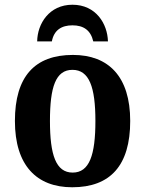

<svg xmlns="http://www.w3.org/2000/svg" viewBox="-20 -781 613 811"><path d="M137 -606H199C208 -654 240 -674 286 -674C332 -674 363 -654 374 -606H436C434 -681 385 -761 286 -761C188 -761 138 -681 137 -606ZM285 10C446 10 530 -82 530 -270C530 -458 438 -549 288 -549C127 -549 43 -458 43 -270C43 -82 135 10 285 10ZM287 -52C216 -52 191 -127 191 -270C191 -413 215 -486 286 -486C357 -486 383 -413 383 -270C383 -127 358 -52 287 -52Z"/></svg>

Font: Noto Serif SemiCondensed
Style: Bold
Weight: 700
Width: 4
Designer: Monotype Design Team
Foundry: Monotype Imaging Inc.
Version: Version 2.015